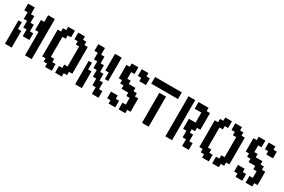

<svg xmlns="http://www.w3.org/2000/svg" viewBox="108 -1868 4597 3110"><g transform="rotate(30 2406.0 -313.0)"><path d="M500 62.5H437.5V0V-62.5V-125V-187.5V-250V-312.5V-375H375V-437.5V-500V-562.5H437.5V-625V-687.5H500H562.5V-625V-562.5V-500V-437.5V-375V-312.5V-250V-187.5V-125V-62.5V0V62.5ZM125 62.5H62.5V0V-62.5V-125V-187.5V-250V-312.5V-375H125V-312.5V-250H187.5V-187.5V-125V-62.5V0V62.5ZM312.5 -187.5H250V-250V-312.5H187.5V-375V-437.5H125V-500V-562.5H62.5V-625V-687.5H125H187.5V-625V-562.5H250V-500V-437.5H312.5V-375V-312.5H375V-250V-187.5Z M1062.5 62.5H1000V0V-62.5H1062.5V-125H1125V-187.5V-250V-312.5V-375V-437.5V-500H1062.5V-562.5H1000V-625V-687.5H1062.5H1125V-625H1187.5V-562.5H1250V-500V-437.5V-375V-312.5V-250V-187.5V-125V-62.5H1187.5V0H1125V62.5ZM875 62.5H812.5V0H750V-62.5H687.5V-125V-187.5V-250V-312.5V-375V-437.5V-500V-562.5H750V-625H812.5V-687.5H875H937.5V-625V-562.5H875V-500H812.5V-437.5V-375V-312.5V-250V-187.5V-125H875V-62.5H937.5V0V62.5Z M1750 -250V-312.5V-375H1687.5V-437.5V-500V-562.5V-625V-687.5H1750H1812.5V-625V-562.5V-500V-437.5V-375V-312.5V-250ZM1750 62.5H1687.5V0V-62.5H1625V-125V-187.5H1562.5V-250V-312.5H1500V-375V-437.5H1437.5V-500V-562.5H1375V-625V-687.5H1437.5H1500V-625V-562.5H1562.5V-500V-437.5H1625V-375V-312.5H1687.5V-250V-187.5H1750V-125V-62.5H1812.5V0V62.5ZM1437.5 62.5H1375V0V-62.5V-125V-187.5V-250V-312.5V-375H1437.5V-312.5V-250H1500V-187.5V-125V-62.5V0V62.5Z M2250 62.5H2187.5V0V-62.5H2250V-125V-187.5H2187.5V-250H2125H2062.5V-312.5H2000V-375H1937.5V-437.5V-500V-562.5V-625H2000V-687.5H2062.5H2125V-625V-562.5H2062.5V-500V-437.5H2125V-375H2187.5H2250V-312.5H2312.5V-250H2375V-187.5V-125V-62.5V0H2312.5V62.5ZM2062.5 62.5H2000V0H1937.5V-62.5V-125H2000H2062.5V-62.5H2125V0V62.5ZM2312.5 -500H2250V-562.5H2187.5V-625V-687.5H2250H2312.5V-625H2375V-562.5V-500Z M2687.5 62.5H2625V0V-62.5V-125V-187.5V-250V-312.5V-375V-437.5V-500H2687.5H2750V-437.5V-375V-312.5V-250V-187.5V-125V-62.5V0V62.5ZM2875 -562.5H2812.5H2750H2687.5H2625H2562.5H2500H2437.5V-625V-687.5H2500H2562.5H2625H2687.5H2750H2812.5H2875H2937.5V-625V-562.5Z M3437.5 62.5H3375V0V-62.5H3312.5V-125V-187.5H3250V-250V-312.5V-375H3312.5H3375V-437.5V-500V-562.5H3312.5H3250V-625V-687.5H3312.5H3375H3437.5V-625H3500V-562.5V-500V-437.5V-375V-312.5H3437.5V-250H3375V-187.5H3437.5V-125V-62.5H3500V0V62.5ZM3125 62.5H3062.5V0V-62.5V-125V-187.5V-250V-312.5V-375V-437.5V-500V-562.5V-625V-687.5H3125H3187.5V-625V-562.5V-500V-437.5V-375V-312.5V-250V-187.5V-125V-62.5V0V62.5Z M4000 62.5H3937.5V0V-62.5H4000V-125H4062.5V-187.5V-250V-312.5V-375V-437.5V-500H4000V-562.5H3937.5V-625V-687.5H4000H4062.5V-625H4125V-562.5H4187.5V-500V-437.5V-375V-312.5V-250V-187.5V-125V-62.5H4125V0H4062.5V62.5ZM3812.5 62.5H3750V0H3687.5V-62.5H3625V-125V-187.5V-250V-312.5V-375V-437.5V-500V-562.5H3687.5V-625H3750V-687.5H3812.5H3875V-625V-562.5H3812.5V-500H3750V-437.5V-375V-312.5V-250V-187.5V-125H3812.5V-62.5H3875V0V62.5Z M4625 62.5H4562.5V0V-62.5H4625V-125V-187.5H4562.5V-250H4500H4437.5V-312.5H4375V-375H4312.5V-437.5V-500V-562.5V-625H4375V-687.5H4437.5H4500V-625V-562.5H4437.5V-500V-437.5H4500V-375H4562.5H4625V-312.5H4687.5V-250H4750V-187.5V-125V-62.5V0H4687.5V62.5ZM4437.5 62.5H4375V0H4312.5V-62.5V-125H4375H4437.5V-62.5H4500V0V62.5ZM4687.5 -500H4625V-562.5H4562.5V-625V-687.5H4625H4687.5V-625H4750V-562.5V-500Z"/></g></svg>

Font: PixelArmy
Style: Medium
Weight: 500
Version: Version 001.000